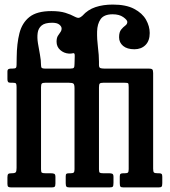

<svg xmlns="http://www.w3.org/2000/svg" viewBox="-20 -820 744 840"><path d="M12.5 -15.5V-44.5Q12.5 -55 15.8 -58.5Q19 -62 29.5 -62H31Q46 -62 49.2 -66.8Q52.5 -71.5 52.5 -85.5V-439.5Q52.5 -451 50 -454.5Q47.5 -458 36.5 -458H27Q18.5 -458 15.5 -461.2Q12.5 -464.5 12.5 -473.5V-507Q12.5 -515.5 17.5 -517.8Q22.5 -520 29.5 -520H35.5Q46 -520 49.2 -523Q52.5 -526 52.5 -536L53 -569Q53.5 -629 65 -674.5Q76.5 -720 109 -745.8Q141.5 -771.5 205 -771.5Q241.5 -771.5 265.8 -764Q290 -756.5 307 -747Q319.5 -740.5 326.2 -742.2Q333 -744 341 -751.5Q364 -777.5 397.5 -788.8Q431 -800 473.5 -800Q531.5 -800 567 -781.2Q602.5 -762.5 618.8 -733.8Q635 -705 635 -675.5Q635 -641.5 616.5 -623Q598 -604.5 568 -604.5Q536 -604.5 518.5 -619.2Q501 -634 501 -657Q501 -679.5 510 -690.5Q519 -701.5 528 -708Q537 -714.5 537 -724Q537 -732.5 519.5 -745Q502 -757.5 473 -757.5Q435 -757.5 420.2 -736.2Q405.5 -715 404.8 -682Q404 -649 408.5 -613.5Q413 -578 413 -550V-536Q413 -524.5 419 -522.2Q425 -520 435.5 -520H629.5Q641.5 -520 645.8 -516.8Q650 -513.5 650 -500.5V-82Q650 -69.5 653.2 -65.8Q656.5 -62 669.5 -62H675.5Q684 -62 687 -59Q690 -56 690 -46.5V-19Q690 -7.5 687.2 -3.8Q684.5 0 673.5 0H521Q509.5 0 506.8 -3.8Q504 -7.5 504 -19.5V-47.5Q504 -56.5 507.2 -59.2Q510.5 -62 519.5 -62H526.5Q537 -62 540 -65.5Q543 -69 543 -80V-439Q543 -453 540.5 -455.5Q538 -458 523.5 -458H432Q419.5 -458 416.2 -454.2Q413 -450.5 413 -437.5V-79Q413 -66.5 417 -64.2Q421 -62 432.5 -62H458Q467 -62 471.8 -59.5Q476.5 -57 476.5 -46V-20.5Q476.5 -7 473.5 -3.5Q470.5 0 457.5 0H285Q274 0 270.8 -3.5Q267.5 -7 267.5 -18.5V-48.5Q267.5 -57 270.5 -59.5Q273.5 -62 282.5 -62H288.5Q299 -62 302.5 -65.2Q306 -68.5 306 -79.5V-433.5Q306 -450.5 301.2 -454.2Q296.5 -458 280.5 -458H178.5Q166.5 -458 163 -454.5Q159.5 -451 159.5 -438.5V-79.5Q159.5 -67 163.2 -64.5Q167 -62 179.5 -62H201.5Q211.5 -62 217 -59.8Q222.5 -57.5 222.5 -46V-17.5Q222.5 -6 219 -3Q215.5 0 205 0H30.5Q20 0 16.2 -2.8Q12.5 -5.5 12.5 -15.5ZM175.5 -520H288.5Q300.5 -520 303.2 -524Q306 -528 306 -540L307 -575Q307.5 -589.5 299.8 -587.2Q292 -585 281.5 -585.5Q259.5 -587 243.5 -601.2Q227.5 -615.5 227.5 -637.5Q227.5 -653.5 233 -662.8Q238.5 -672 244 -679Q249.5 -686 249.5 -695.5Q249.5 -704 239.8 -712.2Q230 -720.5 208 -720.5Q176 -720.5 161.8 -708.2Q147.5 -696 144.8 -675.8Q142 -655.5 146 -630.8Q150 -606 154.8 -581Q159.5 -556 159.5 -535Q159.5 -525.5 163 -522.8Q166.5 -520 175.5 -520Z"/></svg>

Font: Besley* Condensed Medium
Style: Regular
Weight: 500
Width: 3
Designer: Owen Earl
Foundry: indestructible type*
Version: Version 3.000; ttfautohint (v1.8.3)